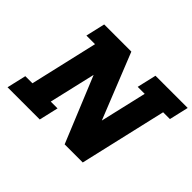

<svg xmlns="http://www.w3.org/2000/svg" viewBox="-149 -1000 1260 1260"><g transform="rotate(45 481.0 -370.0)"><path d="M663 -740H962L931 -606H868L728 0H560L372 -457L297 -134H360L329 0H30L61 -134H127L236 -606H156L187 -740H439L622 -283L697 -606H632Z"/></g></svg>

Font: Arvo
Style: Bold Italic
Weight: 700
Italic angle: -13°
Designer: Anton Koovit (Cyrillic Expansion: Cyreal)
Foundry: Anton Koovit, Yassin Baggar
Version: Version 3.000